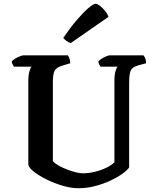

<svg xmlns="http://www.w3.org/2000/svg" viewBox="-20 -997 826 1017"><path d="M396 0Q357 0 312.5 -13Q268 -26 227.5 -46Q187 -66 160 -87Q133 -108 130 -124V-566Q130 -600 136 -620Q142 -640 148 -644H54Q51 -649 47 -655.5Q43 -662 42 -672Q48 -679 60.5 -686.5Q73 -694 86 -699Q99 -704 105 -704H339Q343 -699 347.5 -688Q352 -677 352 -662L309 -649Q279 -640 269.5 -622.5Q260 -605 260 -563V-143Q270 -132 290 -120.5Q310 -109 334.5 -99.5Q359 -90 381.5 -84.5Q404 -79 418 -79Q451 -79 484.5 -87.5Q518 -96 545 -109.5Q572 -123 586 -137V-566Q586 -601 592 -620.5Q598 -640 603 -644H513Q509 -649 505.5 -655.5Q502 -662 501 -672Q507 -679 519 -686.5Q531 -694 543.5 -699Q556 -704 563 -704H740Q745 -698 749.5 -687.5Q754 -677 754 -662L713 -651Q693 -645 682.5 -636.5Q672 -628 668 -609.5Q664 -591 664 -557V-110Q653 -94 626 -75Q599 -56 562 -39Q525 -22 482 -11Q439 0 396 0ZM355 -769Q342 -772 331 -781Q320 -790 315 -796Q351 -849 386 -890Q421 -931 448 -954Q475 -977 486 -977Q495 -977 509 -966.5Q523 -956 536 -940Q549 -924 555 -908Z"/></svg>

Font: Texturina SemiBold
Style: Regular
Weight: 600
Designer: Guillermo Torres Carreño
Foundry: Omnibus-Type
Version: Version 1.002; ttfautohint (v1.8.3)